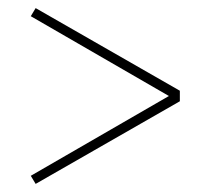

<svg xmlns="http://www.w3.org/2000/svg" viewBox="-20 -490 510 474"><path d="M68 -36 56 -56 397 -253 56 -450 68 -470 424 -266V-240Z"/></svg>

Font: Mach Thin
Style: Regular
Weight: 250
Version: Version 1.002